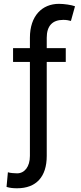

<svg xmlns="http://www.w3.org/2000/svg" viewBox="-20 -780 426 1004"><path d="M323.9 -528.4H224.4V-582.4C224.4 -644.9 254.3 -676.1 311.1 -676.1C328.1 -676.1 340.9 -673.3 350.9 -670.5L372.2 -747.2C353.7 -754.3 315.3 -759.9 288.4 -759.9C200.3 -759.9 136.4 -697.4 136.4 -582.4V-528.4H48.3V-456H136.4V35.5C136.4 92.3 108 126.4 69.6 126.4C61.1 126.4 31.2 125 21.3 120.7L14.2 197.4C32.7 203.1 49.7 204.5 69.6 204.5C169 204.5 224.4 144.9 224.4 35.5V-456H323.9Z"/></svg>

Font: Karasuma Gothic
Style: Regular
Weight: 400
Designer: Rasmus Andersson, Ryoko Nishizuka
Foundry: Genbu
Version: Version 1.00